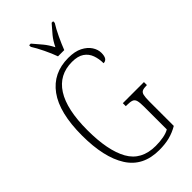

<svg xmlns="http://www.w3.org/2000/svg" viewBox="-285 -1004 1087 1087"><g transform="rotate(-45 258.0 -460.5)"><path d="M295 10Q166 10 105 -86.5Q44 -183 44 -358Q44 -540 111 -632Q178 -724 300 -724Q352 -724 385.5 -707Q419 -690 436 -664Q453 -638 453 -611Q453 -561 420 -561Q420 -596 409 -626.5Q398 -657 371.5 -675Q345 -693 299 -693Q195 -693 141 -608.5Q87 -524 87 -358Q87 -195 135.5 -108Q184 -21 298 -21Q332 -21 361 -26.5Q390 -32 408 -43V-225Q408 -258 403.5 -274Q399 -290 385.5 -295Q372 -300 347 -300H337V-324H506V-300H502Q481 -300 469.5 -295Q458 -290 454 -274Q450 -258 450 -223V-29Q416 -9 379.5 0.5Q343 10 295 10ZM265 -771Q253 -805 232.5 -847.5Q212 -890 194 -918V-931H207Q232 -902 252.5 -877.5Q273 -853 291 -818Q308 -853 328 -877.5Q348 -902 374 -931H386V-918Q368 -890 348 -847.5Q328 -805 315 -771Z"/></g></svg>

Font: Noto Serif ExtraCondensed ExtraLight
Style: Regular
Weight: 200
Width: 2
Designer: Monotype Design Team
Foundry: Monotype Imaging Inc.
Version: Version 2.015